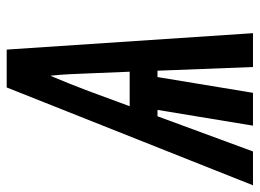

<svg xmlns="http://www.w3.org/2000/svg" viewBox="-154 -654 775 573"><g transform="rotate(-90 233.5 -367.5)"><path d="M-33 0 259 -735H372L421 0H320L309 -285H290L243 0H145L192 -285H173L68 0ZM203 -368H306L301 -490Q300 -519 298.5 -548Q297 -577 294 -605Q282 -577 270.5 -548Q259 -519 248 -490Z"/></g></svg>

Font: Iosevka SS04 Extrabold
Style: Italic
Weight: 800
Italic angle: -9°
Monospace: yes
Designer: Belleve Invis
Foundry: Belleve Invis
Version: Version 19.0.0; ttfautohint (v1.8.4)